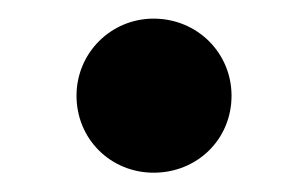

<svg xmlns="http://www.w3.org/2000/svg" viewBox="-20 -420 324 202"><path d="M60.5 -319.3C60.5 -273.4 96.7 -238.3 141.6 -238.3C187.5 -238.3 223.6 -273.4 223.6 -319.3C223.6 -364.3 187.5 -400.4 141.6 -400.4C96.7 -400.4 60.5 -364.3 60.5 -319.3Z"/></svg>

Font: Ed Sans Neue SemiBold
Style: Regular
Weight: 600
Designer: Stephen Hutchings
Version: Version 1.004;PS 001.004;hotconv 1.0.88;makeotf.lib2.5.64775